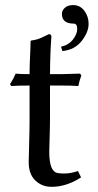

<svg xmlns="http://www.w3.org/2000/svg" viewBox="-20 -718 380 748"><path d="M265.1 -698.2Q292 -698.2 308.6 -676Q325.2 -653.8 325.2 -625Q325.2 -592.8 298.1 -558.3Q271 -523.9 223.1 -519L217.8 -536.1Q246.6 -542 263.7 -563.5Q280.8 -585 280.8 -605Q280.8 -626 267.1 -626Q221.2 -626 221.2 -664.1Q221.2 -677.2 232.7 -687.7Q244.1 -698.2 265.1 -698.2ZM95.2 -429.2Q95.2 -460 97.2 -500Q99.1 -540 99.1 -557.1L101.1 -560.1Q116.2 -562 126.7 -565.4Q137.2 -568.8 150.6 -575.4Q164.1 -582 170.9 -585Q179.7 -585 180.2 -575.2Q175.3 -511.2 174.8 -429.2H222.2Q241.2 -429.2 292 -431.2L296.9 -423.8Q289.1 -403.8 285.2 -382.8Q265.1 -384.8 212.9 -384.8H174.8V-258.8Q174.8 -224.6 173.3 -180.9Q171.9 -137.2 171.9 -126Q171.9 -48.8 205.1 -43.9Q243.7 -37.6 283.7 -51.8L295.9 -26.9Q237.8 10.3 180.2 9.8Q143.1 9.8 117.4 -15.1Q91.8 -40 91.8 -85.9Q91.8 -97.2 93.5 -155.5Q95.2 -213.9 95.2 -248V-384.8Q48.3 -384.8 23.9 -382.8L19 -390.1Q33.2 -412.1 41 -431.2Q55.2 -429.2 95.2 -429.2Z"/></svg>

Font: Biolilbert
Style: Regular
Weight: 400
Designer: Philipp H. Poll
Foundry: Philipp H. Poll
Version: Version 1.1.0